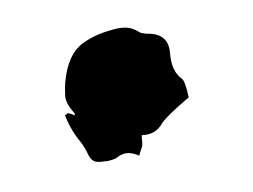

<svg xmlns="http://www.w3.org/2000/svg" viewBox="-28 -521 279 212"><g transform="rotate(5 111.5 -415.0)"><path d="M85.4 -339.8Q79.1 -339.8 74.7 -347.7Q70.3 -355.5 63.5 -362.3Q54.7 -371.6 48.8 -382.3L45.9 -387.7L48.8 -390.6Q52.7 -390.1 56.6 -388.7Q56.6 -390.6 56.2 -391.1Q45.4 -400.9 44.2 -409.4Q43 -418 43 -424.3Q43 -455.1 58.6 -468.8Q70.8 -479.5 87.9 -485.8Q98.1 -490.2 106 -490.2Q112.8 -490.2 120.1 -486.3Q121.6 -485.4 128.4 -485.4Q129.9 -485.8 133.3 -485.8Q152.3 -485.8 155.5 -466.1Q158.7 -446.3 171.4 -439Q173.8 -437.5 177.7 -427.2L180.2 -419.4Q160.2 -399.4 153.8 -389.2Q147.9 -375 132.3 -373.5Q132.3 -371.1 132.8 -369.1Q133.8 -364.7 133.8 -361.3L131.3 -350.6Q126 -352.5 121.1 -352.5Q113.3 -352.5 106.9 -346.2Q105 -344.2 96.2 -341.3H94.7Q89.8 -339.8 85.4 -339.8Z"/></g></svg>

Font: Pinzelan
Style: Regular
Weight: 400
Designer: GGBot
Version: 1.01